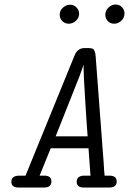

<svg xmlns="http://www.w3.org/2000/svg" viewBox="-20 -839 577 859"><path d="M30.8 -25.9Q30.8 -52.7 65.9 -53.2H94.2L314 -591.8Q327.1 -624 358.9 -624H374Q386.2 -624 393.1 -621.6Q399.9 -619.1 402.8 -610.6Q405.8 -602.1 406.5 -600.1Q407.2 -598.1 408.2 -584L443.8 -110.8Q445.8 -70.8 448.2 -53.2H469.2Q502.4 -53.2 502 -26.9Q502 0 469.2 0H355Q322.8 0 323.2 -25.9Q323.2 -52.7 356.9 -53.2H384.8L376 -175.8H207L157.2 -53.2H178.2Q210.4 -53.2 210 -26.9Q210 0 176.8 0H63Q30.8 0 30.8 -25.9ZM229 -229H372.1Q369.1 -262.2 361.6 -383.1Q354 -503.9 354 -535.2V-549.8L336.9 -501ZM247.1 -772.9Q247.1 -792 261.7 -804.9Q276.4 -817.9 293.2 -817.9Q310.1 -817.9 322 -805.9Q334 -793.9 334 -777.8Q334 -758.8 319.6 -745.8Q305.2 -732.9 287.1 -732.9Q271 -732.9 259 -744.4Q247.1 -755.9 247.1 -772.9ZM451.2 -772.9Q451.2 -791 465.1 -804.9Q479 -818.8 497.1 -818.8Q514.2 -818.8 525.6 -806.9Q537.1 -794.9 537.1 -778.8Q537.1 -759.8 522.7 -746.3Q508.3 -732.9 491.2 -732.9Q474.1 -732.9 462.6 -744.4Q451.2 -755.9 451.2 -772.9Z"/></svg>

Font: CMU Typewriter Text
Style: LightOblique
Weight: 200
Italic angle: -9.46001°
Version: Version 0.7.0